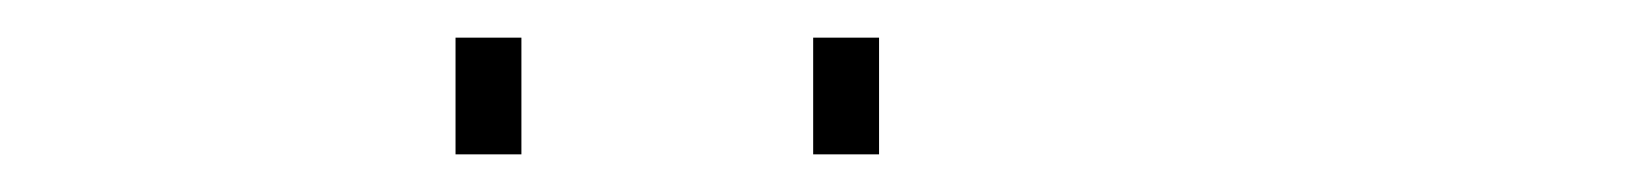

<svg xmlns="http://www.w3.org/2000/svg" viewBox="-20 -720 873 102"><path d="M222 -638V-700H257V-638ZM412 -638V-700H447V-638Z"/></svg>

Font: TypoPRO Titillium Title
Style: Regular
Weight: 250
Designer: Campivisivi
Foundry: Accademia di Belle Arti di Urbino and students of MA course of Visual design
Version: 1.000